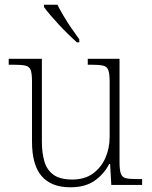

<svg xmlns="http://www.w3.org/2000/svg" viewBox="-20 -786 645 816"><path d="M279 10Q198 10 157 -37.5Q116 -85 116 -184V-439Q116 -473 110.5 -488Q105 -503 88.5 -507Q72 -511 38 -511H17V-536H158V-183Q158 -137 168.5 -100.5Q179 -64 207 -43.5Q235 -23 287 -23Q340 -23 375 -48.5Q410 -74 428 -115Q446 -156 446 -205V-438Q446 -472 440.5 -487.5Q435 -503 418.5 -507Q402 -511 368 -511H353V-536H488V-97Q488 -64 493.5 -48.5Q499 -33 514 -29Q529 -25 558 -25H584V0H453L448 -89H444Q422 -46 382 -18Q342 10 279 10ZM307 -606Q291 -620 271 -639.5Q251 -659 230.5 -681Q210 -703 193 -723Q176 -743 167 -756V-766H224Q235 -744 251 -717Q267 -690 285 -664Q303 -638 317 -619V-606Z"/></svg>

Font: Noto Serif Thai ExtraLight
Style: Regular
Weight: 250
Version: Version 2.001